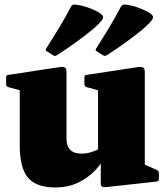

<svg xmlns="http://www.w3.org/2000/svg" viewBox="-20 -810 735 846"><path d="M618 -162V-55L599 -93L671 -61Q680 -57 680 -47V-21Q680 -12 670 -10L452 14Q436 16 430 12.5Q424 9 424 -1V-124L412 -141V-162ZM224 16Q140 16 103.5 -27Q67 -70 67 -169V-308H273V-199Q273 -133 340 -133Q381 -133 430 -161L448 -133Q432 -94 400 -60Q368 -26 323.5 -5Q279 16 224 16ZM412 -162V-308H618V-162ZM67 -308V-462L87 -407L17 -426Q7 -429 7 -439V-469Q7 -480 17 -480L240 -514Q258 -517 265.5 -512.5Q273 -508 273 -493V-308ZM412 -308V-462L432 -407L362 -426Q352 -429 352 -439V-469Q352 -480 362 -480L585 -514Q603 -517 610.5 -512.5Q618 -508 618 -493V-308ZM451 -567Q443 -561 435 -566L406 -584Q398 -589 404 -597Q434 -644 461.5 -689.5Q489 -735 513 -781Q518 -790 528 -790Q554 -788 581.5 -779Q609 -770 633 -757Q649 -747 653 -739.5Q657 -732 648.5 -720.5Q640 -709 616 -687Q584 -660 542.5 -629.5Q501 -599 451 -567ZM231 -567Q223 -561 215 -566L186 -584Q178 -589 184 -597Q214 -644 241.5 -689.5Q269 -735 293 -781Q298 -790 308 -790Q334 -788 361.5 -779Q389 -770 413 -757Q429 -747 433 -739.5Q437 -732 428.5 -720.5Q420 -709 396 -687Q364 -660 322.5 -629.5Q281 -599 231 -567Z"/></svg>

Font: Hahmlet Black
Style: Regular
Weight: 900
Version: Version 1.002